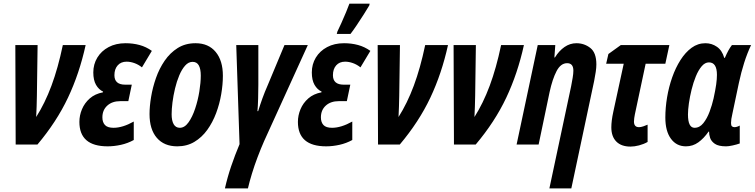

<svg xmlns="http://www.w3.org/2000/svg" viewBox="-20 -792 4135 1052"><path d="M65.9 0 64 -544.9H186L182.1 -267.1Q181.6 -237.8 180.7 -208Q179.7 -178.2 178.2 -150.9Q226.1 -226.1 262 -322.5Q297.9 -418.9 324.2 -544.9H449.2Q415 -389.2 352.5 -256.8Q290 -124.5 185.1 0Z M569.8 9.8Q415 9.8 415 -124Q415 -159.7 429.2 -193.6Q443.4 -227.5 471.9 -252.7Q500.5 -277.8 543.9 -286.1L544.9 -290Q521 -301.3 506.1 -327.1Q491.2 -353 491.2 -395Q491.2 -439.9 513.2 -476.3Q535.2 -512.7 575 -533.9Q614.7 -555.2 668 -555.2Q708.5 -555.2 744.6 -545.4Q780.8 -535.6 812 -513.2L757.8 -422.9Q738.3 -438.5 716.3 -446.3Q694.3 -454.1 673.8 -454.1Q642.6 -454.1 624.8 -433.8Q606.9 -413.6 606.9 -379.9Q606.9 -328.1 666 -328.1H702.1L683.1 -237.8H639.2Q594.7 -237.8 567.9 -213.4Q541 -189 541 -148.9Q541 -122.1 555.2 -106.9Q569.3 -91.8 602.1 -91.8Q651.9 -91.8 712.9 -126V-24.9Q680.2 -6.8 642.8 1.5Q605.5 9.8 569.8 9.8Z M951.2 9.8Q879.4 9.8 839.4 -36.6Q799.3 -83 799.3 -167Q799.3 -209.5 807.9 -261Q816.4 -312.5 834.5 -364.3Q852.5 -416 882.1 -459.2Q911.6 -502.4 953.6 -528.8Q995.6 -555.2 1051.3 -555.2Q1122.1 -555.2 1161.6 -507.6Q1201.2 -460 1201.2 -377Q1201.2 -329.1 1192.1 -275.9Q1183.1 -222.7 1164.1 -171.9Q1145 -121.1 1115.5 -80.1Q1085.9 -39.1 1044.9 -14.6Q1003.9 9.8 951.2 9.8ZM965.3 -91.8Q991.7 -91.8 1012.9 -121.6Q1034.2 -151.4 1049.3 -197Q1064.5 -242.7 1072.3 -291.3Q1080.1 -339.8 1080.1 -377.9Q1080.1 -414.1 1069.3 -433.6Q1058.6 -453.1 1035.2 -453.1Q1012.7 -453.1 994.4 -432.6Q976.1 -412.1 962.2 -378.9Q948.2 -345.7 939 -306.9Q929.7 -268.1 925 -231Q920.4 -193.8 920.4 -166Q920.4 -130.9 931.6 -111.3Q942.9 -91.8 965.3 -91.8Z M1212.4 240.2Q1226.1 179.2 1246.8 118.2Q1267.6 57.1 1292.5 -2L1274.4 -544.9H1395.5V-329.1Q1395.5 -294.9 1394.3 -252Q1393.1 -209 1390.6 -183.1H1394.5Q1404.8 -216.8 1417.7 -252.7Q1430.7 -288.6 1447.3 -326.2L1538.6 -544.9H1666.5L1427.2 -19Q1409.2 22 1391.6 68.4Q1374 114.7 1360.4 159.4Q1346.7 204.1 1338.4 240.2Z M1767.1 9.8Q1612.3 9.8 1612.3 -124Q1612.3 -159.7 1626.5 -193.6Q1640.6 -227.5 1669.2 -252.7Q1697.8 -277.8 1741.2 -286.1L1742.2 -290Q1718.3 -301.3 1703.4 -327.1Q1688.5 -353 1688.5 -395Q1688.5 -439.9 1710.4 -476.3Q1732.4 -512.7 1772.2 -533.9Q1812 -555.2 1865.2 -555.2Q1905.8 -555.2 1941.9 -545.4Q1978 -535.6 2009.3 -513.2L1955.1 -422.9Q1935.5 -438.5 1913.6 -446.3Q1891.6 -454.1 1871.1 -454.1Q1839.8 -454.1 1822 -433.8Q1804.2 -413.6 1804.2 -379.9Q1804.2 -328.1 1863.3 -328.1H1899.4L1880.4 -237.8H1836.4Q1792 -237.8 1765.1 -213.4Q1738.3 -189 1738.3 -148.9Q1738.3 -122.1 1752.4 -106.9Q1766.6 -91.8 1799.3 -91.8Q1849.1 -91.8 1910.2 -126V-24.9Q1877.4 -6.8 1840.1 1.5Q1802.7 9.8 1767.1 9.8ZM1825.2 -606 1828.6 -619.1Q1836.9 -635.3 1850.3 -665.5Q1863.8 -695.8 1876.5 -726.1Q1889.2 -756.3 1894.5 -772H2005.4L2003.4 -762.2Q1992.7 -743.7 1973.4 -713.4Q1954.1 -683.1 1934.1 -653.3Q1914.1 -623.5 1900.4 -606Z M2051.3 0 2049.3 -544.9H2171.4L2167.5 -267.1Q2167 -237.8 2166 -208Q2165 -178.2 2163.6 -150.9Q2211.4 -226.1 2247.3 -322.5Q2283.2 -418.9 2309.6 -544.9H2434.6Q2400.4 -389.2 2337.9 -256.8Q2275.4 -124.5 2170.4 0Z M2467.3 0 2465.3 -544.9H2587.4L2583.5 -267.1Q2583 -237.8 2582 -208Q2581.1 -178.2 2579.6 -150.9Q2627.4 -226.1 2663.3 -322.5Q2699.2 -418.9 2725.6 -544.9H2850.6Q2816.4 -389.2 2753.9 -256.8Q2691.4 -124.5 2586.4 0Z M2990.2 240.2 3109.4 -319.8Q3113.8 -343.3 3117.7 -365.7Q3121.6 -388.2 3121.6 -404.8Q3121.6 -445.8 3087.4 -445.8Q3052.2 -445.8 3029.5 -402.3Q3006.8 -358.9 2991.2 -287.1L2931.2 0H2810.5L2926.3 -544.9H3022.5L3017.6 -477.1H3020.5Q3043 -513.7 3073 -534.4Q3103 -555.2 3138.2 -555.2Q3181.2 -555.2 3214.4 -529.3Q3247.6 -503.4 3247.6 -439Q3247.6 -420.9 3244.1 -397.9Q3240.7 -375 3235.4 -348.1L3110.4 240.2Z M3434.6 11.2Q3384.3 11.2 3356.9 -16.4Q3329.6 -43.9 3329.6 -94.2Q3329.6 -129.9 3340.3 -179.2L3397.5 -442.9H3301.3L3313.5 -496.1L3381.3 -544.9H3647.5L3625.5 -442.9H3517.6L3458.5 -165Q3456.5 -154.3 3455.1 -145Q3453.6 -135.7 3453.6 -126Q3453.6 -95.2 3481.4 -95.2Q3491.2 -95.2 3504.4 -99.6Q3517.6 -104 3528.3 -108.9V-14.2Q3506.8 -2 3481.4 4.6Q3456.1 11.2 3434.6 11.2Z M3738.3 9.8Q3686.5 9.8 3656 -32Q3625.5 -73.7 3625.5 -147.9Q3625.5 -201.7 3635 -258.5Q3644.5 -315.4 3663.1 -368.2Q3681.6 -420.9 3708.5 -463.1Q3735.4 -505.4 3769.5 -530.3Q3803.7 -555.2 3845.2 -555.2Q3879.9 -555.2 3908.2 -535.6Q3936.5 -516.1 3948.2 -475.1H3951.7Q3970.7 -520 3990.2 -544.9H4095.2Q4074.2 -500.5 4057.6 -448.5Q4041 -396.5 4028.3 -336.9L3992.7 -168Q3985.4 -137.7 3985.4 -118.2Q3985.4 -104.5 3990.5 -99.9Q3995.6 -95.2 4004.4 -95.2Q4009.8 -95.2 4017.1 -97.2Q4024.4 -99.1 4033.2 -104V-5.9Q4016.6 0 3994.4 4.9Q3972.2 9.8 3958.5 9.8Q3917 9.8 3897 -3.9Q3877 -17.6 3870.8 -36.6Q3864.7 -55.7 3865.2 -70.8H3862.3Q3836.4 -33.7 3806.2 -12Q3775.9 9.8 3738.3 9.8ZM3785.6 -91.8Q3813.5 -91.8 3833.7 -117.2Q3854 -142.6 3867.9 -179.9Q3881.8 -217.3 3889.6 -252Q3899.9 -299.3 3904.1 -329.3Q3908.2 -359.4 3908.2 -381.8Q3908.2 -450.2 3864.3 -450.2Q3842.8 -450.2 3824.7 -429Q3806.6 -407.7 3792.7 -373.8Q3778.8 -339.8 3769.3 -301Q3759.8 -262.2 3754.6 -226.1Q3749.5 -189.9 3749.5 -165Q3749.5 -91.8 3785.6 -91.8Z"/></svg>

Font: Open Sans Condensed
Style: Bold Italic
Weight: 700
Width: 3
Italic angle: -12°
Designer: Monotype Design Team
Foundry: Monotype Imaging Inc.
Version: Version 3.003; ttfautohint (v1.8.4)